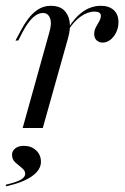

<svg xmlns="http://www.w3.org/2000/svg" viewBox="-33 -446 436 669"><path d="M46 0 137.9 -329.8Q148.4 -363.7 141.5 -382.3Q134.7 -400.8 116.1 -400.8Q98.4 -400.8 80.6 -383.9Q62.9 -366.9 46 -334.7L30.6 -304.8H21L39.5 -339.5Q50 -359.7 64.5 -379.4Q79 -399.2 98.8 -412.5Q118.5 -425.8 144.4 -425.8Q172.6 -425.8 188.7 -411.7Q204.8 -397.6 209.3 -372.2Q213.7 -346.8 204 -312.9L116.1 0ZM325 -297.6Q312.1 -297.6 303.6 -305.6Q295.2 -313.7 295.2 -327.4Q295.2 -340.3 301.2 -351.2Q307.3 -362.1 312.9 -372.2Q318.5 -382.3 318.5 -391.1Q318.5 -405.6 296 -405.6Q272.6 -405.6 248 -388.3Q223.4 -371 203.2 -337.9V-345.2Q226.6 -384.7 255.6 -405.2Q284.7 -425.8 318.5 -425.8Q346.8 -425.8 363.3 -410.9Q379.8 -396 379.8 -368.5Q379.8 -350 372.2 -333.9Q364.5 -317.7 352 -307.7Q339.5 -297.6 325 -297.6ZM-12.1 203.2 -12.9 197.6Q28.2 187.9 41.5 179Q54.8 170.2 54.8 159.7Q54.8 148.4 43.5 139.5Q32.3 130.6 20.6 120.2Q8.9 109.7 8.9 93.5Q8.9 79.8 20.2 71Q31.5 62.1 50 62.1Q75.8 62.1 92.7 77.8Q109.7 93.5 109.7 117.7Q109.7 146 78.2 168.1Q46.8 190.3 -12.1 203.2Z"/></svg>

Font: Playfair 144pt Light
Style: Italic
Weight: 300
Italic angle: -15.6°
Designer: Claus Eggers Sørensen
Foundry: Claus Eggers Sørensen
Version: Version 2.001;gftools[0.9.30]